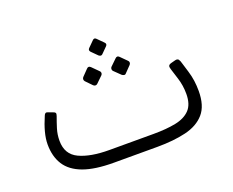

<svg xmlns="http://www.w3.org/2000/svg" viewBox="-100 -762 1123 927"><g transform="rotate(-20 462.0 -298.0)"><path d="M341 0Q244 0 184.5 -22Q125 -44 97.5 -87Q70 -130 70 -192Q70 -221 79 -255Q88 -289 105 -328Q108 -336 113 -338.5Q118 -341 129 -336L150 -328Q157 -326 159.5 -321.5Q162 -317 158 -306Q148 -279 139 -250Q130 -221 130 -189Q130 -119 187.5 -92Q245 -65 341 -65H569Q634 -65 682 -74.5Q730 -84 756.5 -111.5Q783 -139 783 -193Q783 -237 770 -277L753 -331Q749 -343 752 -349Q755 -355 767 -358L786 -363Q800 -367 805.5 -359.5Q811 -352 815 -336L829 -290Q837 -264 840.5 -238.5Q844 -213 844 -186Q844 -110 809 -70Q774 -30 711 -15Q648 0 564 0ZM467 -511Q463 -507 458 -507.5Q453 -508 448 -512L418 -542Q409 -552 418 -561L448 -591Q457 -600 466 -591L496 -561Q507 -551 497 -541ZM395 -385Q391 -381 385 -381Q379 -381 374 -386L343 -418Q339 -423 339 -428.5Q339 -434 343 -439L374 -471Q384 -482 395 -471L427 -439Q432 -435 432.5 -428.5Q433 -422 428 -417ZM542 -385Q538 -380 532 -381Q526 -382 521 -386L488 -418Q484 -422 484 -428.5Q484 -435 488 -439L521 -471Q531 -481 541 -471L573 -439Q578 -435 578 -428.5Q578 -422 573 -417Z"/></g></svg>

Font: Rubik Light
Style: Regular
Weight: 300
Designer: Hubert and Fischer
Foundry: Hubert and Fischer
Version: Version 2.300;gftools[0.9.30]